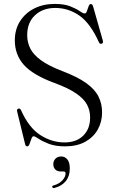

<svg xmlns="http://www.w3.org/2000/svg" viewBox="-20 -732 596 978"><path d="M311.5 13.5Q262.5 13.5 229.2 0.8Q196 -12 177 -25Q158 -38 151 -38Q144.5 -38 140 -25.2Q135.5 -12.5 130.8 0.5Q126 13.5 119 13.5Q110.5 13.5 108 2.5L67 -165Q64.5 -175 73 -178.5Q81.5 -181.5 87 -171Q126.5 -82 185.2 -44.2Q244 -6.5 308.5 -6.5Q369 -6.5 404 -41Q439 -75.5 439 -133Q439.5 -167 424.2 -197.2Q409 -227.5 369.2 -255.2Q329.5 -283 257 -309.5Q146.5 -350.5 101 -402.2Q55.5 -454 55.5 -526Q55.5 -582 82 -623.8Q108.5 -665.5 154.2 -688.8Q200 -712 258.5 -712Q307.5 -712 338 -699.8Q368.5 -687.5 385.8 -675.5Q403 -663.5 411.5 -663.5Q418.5 -663.5 422.8 -675.5Q427 -687.5 431.2 -699.5Q435.5 -711.5 442.5 -711.5Q450 -711.5 454 -700L504 -524.5Q507 -513 498 -509.5Q489 -506 484 -516.5Q440 -614 384 -652.8Q328 -691.5 261.5 -691.5Q198 -691.5 158.2 -654.2Q118.5 -617 118.5 -552.5Q118.5 -517 134 -485.5Q149.5 -454 188.2 -425.5Q227 -397 296 -370.5Q374 -341 418.5 -309.2Q463 -277.5 481.5 -240.5Q500 -203.5 500 -159.5Q500 -111.5 478 -72.2Q456 -33 414 -9.8Q372 13.5 311.5 13.5ZM291 141.5Q271 141.5 261.2 131Q251.5 120.5 251.5 105Q251.5 87 262.8 76Q274 65 291.5 65Q311 65 323.2 80.2Q335.5 95.5 335.5 126.5Q335.5 165.5 314.8 190.8Q294 216 258.5 225Q249 228 246.5 221.5Q244 214.5 253 212.5Q282 204.5 298 186.5Q314 168.5 314 151.5Q314 141.5 304.5 141.5Z"/></svg>

Font: Fraunces 72pt Light
Style: Regular
Weight: 300
Version: Version 1.000;[0bf87f6ff]